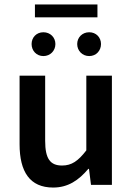

<svg xmlns="http://www.w3.org/2000/svg" viewBox="-20 -831 596 863"><path d="M68 -183C68 -59 114 12 219 12C286 12 334 -21 377 -72H380L389 0H483V-491H368V-155C331 -107 302 -87 259 -87C206 -87 183 -117 183 -198V-491H68ZM418 -753V-811H137V-753ZM381 -579C412 -579 434 -603 434 -633C434 -663 412 -686 381 -686C350 -686 327 -663 327 -633C327 -603 350 -579 381 -579ZM175 -579C206 -579 229 -603 229 -633C229 -663 206 -686 175 -686C144 -686 122 -663 122 -633C122 -603 144 -579 175 -579Z"/></svg>

Font: DAIFUKU Sans Semibold
Style: Regular
Weight: 600
Designer: Original font ‘Source Sans 3’ : Paul D. Hunt
Foundry: Daifuku
Version: Version 1.000